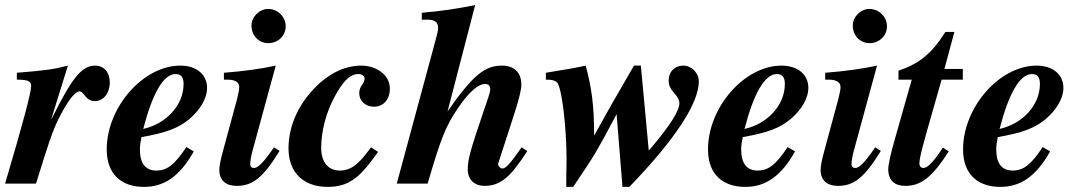

<svg xmlns="http://www.w3.org/2000/svg" viewBox="-41 -719 4231 752"><path d="M160 -253 225 -462C165 -447 146 -444 25 -434V-407C69 -407 81 -401 81 -382C81 -357 50 -240 -21 0H100L131 -99C164 -204 179 -238 205 -285C232 -334 256 -361 270 -361C290 -361 292 -323 331 -323C364 -323 389 -354 389 -396C389 -436 366 -462 332 -462C278 -462 240 -412 161 -253Z M689 -143C643 -74 614 -51 571 -51C529 -51 507 -79 507 -133C507 -149 509 -162 513 -182C610 -199 658 -217 701 -253C741 -287 770 -332 770 -375C770 -426 730 -462 665 -462C520 -462 377 -299 377 -134C377 -35 436 13 523 13C600 13 662 -26 718 -126ZM678 -390C678 -307 610 -234 520 -214C556 -353 599 -429 647 -429C671 -429 678 -413 678 -390Z M1078 -616C1078 -653 1047 -684 1009 -684C975 -684 944 -653 944 -619C944 -580 972 -550 1010 -550C1048 -550 1078 -579 1078 -616ZM1032 -142 1018 -122C991 -84 969 -61 954 -61C946 -61 939 -65 939 -77C939 -86 943 -111 948 -128L1039 -462C985 -450 914 -440 836 -434V-407H850C880 -407 896 -397 896 -378C896 -370 894 -357 888 -333L833 -130C823 -94 818 -68 818 -54C818 -11 845 9 886 9C946 9 988 -20 1054 -128Z M1412 -142C1364 -75 1333 -51 1290 -51C1246 -51 1217 -82 1217 -140C1217 -207 1237 -280 1270 -341C1298 -392 1325 -429 1363 -429C1375 -429 1387 -422 1387 -412C1387 -390 1366 -384 1366 -354C1366 -324 1390 -301 1424 -301C1461 -301 1486 -330 1486 -372C1486 -425 1434 -462 1374 -462C1307 -462 1245 -429 1194 -377C1132 -315 1089 -230 1089 -138C1089 -40 1151 13 1242 13C1275 13 1302 7 1325 -5C1370 -28 1402 -72 1440 -124Z M2002 -142C1959 -80 1940 -59 1927 -59C1919 -59 1910 -68 1910 -75C1910 -78 1910 -79 1913 -87L1972 -269C1992 -331 2001 -368 2001 -387C2001 -434 1974 -462 1925 -462C1857 -462 1811 -424 1712 -283L1820 -699C1743 -684 1692 -676 1611 -669V-642H1633C1662 -642 1675 -632 1675 -609C1675 -600 1671 -584 1665 -562L1513 0H1634C1685 -175 1704 -224 1753 -296C1796 -359 1832 -390 1859 -390C1871 -390 1879 -385 1879 -369C1879 -363 1877 -354 1872 -339L1852 -280C1802 -132 1791 -96 1791 -55C1791 -15 1818 9 1857 9C1918 9 1958 -24 2024 -127Z M2469 -462H2442C2358 -317 2342 -289 2286 -188C2286 -308 2276 -376 2253 -462C2212 -453 2177 -447 2097 -434V-407C2122 -407 2132 -404 2140 -397C2160 -379 2178 -216 2178 -95C2178 -65 2177 -46 2177 -33V13H2204L2260 -71C2304 -137 2340 -209 2374 -272L2397 13H2424C2607 -177 2696 -316 2696 -400C2696 -433 2668 -462 2635 -462C2605 -462 2578 -442 2578 -402C2578 -387 2583 -373 2600 -354C2614 -338 2620 -326 2620 -316C2620 -286 2588 -232 2500 -129Z M3044 -143C2998 -74 2969 -51 2926 -51C2884 -51 2862 -79 2862 -133C2862 -149 2864 -162 2868 -182C2965 -199 3013 -217 3056 -253C3096 -287 3125 -332 3125 -375C3125 -426 3085 -462 3020 -462C2875 -462 2732 -299 2732 -134C2732 -35 2791 13 2878 13C2955 13 3017 -26 3073 -126ZM3033 -390C3033 -307 2965 -234 2875 -214C2911 -353 2954 -429 3002 -429C3026 -429 3033 -413 3033 -390Z M3433 -616C3433 -653 3402 -684 3364 -684C3330 -684 3299 -653 3299 -619C3299 -580 3327 -550 3365 -550C3403 -550 3433 -579 3433 -616ZM3387 -142 3373 -122C3346 -84 3324 -61 3309 -61C3301 -61 3294 -65 3294 -77C3294 -86 3298 -111 3303 -128L3394 -462C3340 -450 3269 -440 3191 -434V-407H3205C3235 -407 3251 -397 3251 -378C3251 -370 3249 -357 3243 -333L3188 -130C3178 -94 3173 -68 3173 -54C3173 -11 3200 9 3241 9C3301 9 3343 -20 3409 -128Z M3730 -407V-449H3658L3697 -594H3662C3608 -509 3560 -470 3478 -442V-407H3530L3463 -171C3448 -119 3438 -74 3438 -56C3438 -12 3463 9 3505 9C3565 9 3609 -23 3675 -126L3652 -141C3618 -88 3592 -61 3576 -61C3568 -61 3560 -66 3560 -79C3560 -103 3578 -166 3613 -288L3647 -407Z M4043 -143C3997 -74 3968 -51 3925 -51C3883 -51 3861 -79 3861 -133C3861 -149 3863 -162 3867 -182C3964 -199 4012 -217 4055 -253C4095 -287 4124 -332 4124 -375C4124 -426 4084 -462 4019 -462C3874 -462 3731 -299 3731 -134C3731 -35 3790 13 3877 13C3954 13 4016 -26 4072 -126ZM4032 -390C4032 -307 3964 -234 3874 -214C3910 -353 3953 -429 4001 -429C4025 -429 4032 -413 4032 -390Z"/></svg>

Font: XITS
Style: Bold Italic
Weight: 700
Italic angle: -16.33°
Designer: MicroPress Inc., with final additions and corrections provided by Coen Hoffman, Elsevier (retired)
Version: Version 1.105